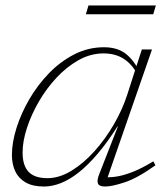

<svg xmlns="http://www.w3.org/2000/svg" viewBox="-20 -671 615 701"><path d="M343 -37 410.5 -209.5H409Q372.5 -152 337.2 -110.5Q302 -69 268.5 -42.2Q235 -15.5 203 -2.8Q171 10 140.5 10Q99.5 10 73.8 -4.8Q48 -19.5 35.8 -45.5Q23.5 -71.5 23.5 -105Q23.5 -150.5 40.2 -203.8Q57 -257 87.2 -309Q117.5 -361 159.2 -404Q201 -447 251.8 -472.8Q302.5 -498.5 359.5 -498.5Q410.5 -498.5 441.5 -472.8Q472.5 -447 491 -404.5L483.5 -396Q463.5 -435.5 432.5 -455.8Q401.5 -476 358 -476Q311 -476 267.5 -451.8Q224 -427.5 186.8 -387.8Q149.5 -348 121.8 -300Q94 -252 78.2 -203.5Q62.5 -155 62.5 -114Q62.5 -66.5 84.5 -43.5Q106.5 -20.5 153 -20.5Q196.5 -20.5 240.8 -47.5Q285 -74.5 324.8 -118.8Q364.5 -163 395.8 -217Q427 -271 444.5 -325L475.5 -421.5L498 -490.5H535L367.5 -8L357 -24.5Q376.5 -22.5 401.5 -25.8Q426.5 -29 460.5 -41.8Q494.5 -54.5 540 -82L547.5 -67.5Q482.5 -21 435.8 -5.5Q389 10 364 10Q342 10 337.5 -1.2Q333 -12.5 343 -37ZM293.5 -619 303 -651H549L539.5 -619Z"/></svg>

Font: Newsreader 9pt ExtraLight
Style: Italic
Weight: 250
Italic angle: -17°
Designer: Hugues Gentile
Foundry: Production Type
Version: Version 1.003